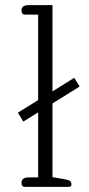

<svg xmlns="http://www.w3.org/2000/svg" viewBox="-20 -730 349 750"><path d="M64 -16Q64 -37 92 -37H129V-291L71 -255L50 -290L129 -339V-673H77Q64 -673 64 -689Q64 -710 92 -710H185V-373L270 -426L291 -392L185 -326V-38L237 -29Q249 -27 254 -22.5Q259 -18 259 -10Q259 0 249 0H77Q64 0 64 -16Z"/></svg>

Font: Maitree Light
Style: Regular
Weight: 300
Designer: CadsonDemak Team
Foundry: CadsonDemak
Version: Version 1.001